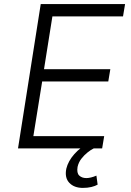

<svg xmlns="http://www.w3.org/2000/svg" viewBox="-20 -725 638 938"><path d="M68 0 179 -705H591L581 -645H236L195 -387H519L509 -327H186L143 -60H489L479 0ZM385 193Q342 193 318.5 168Q295 143 304 99Q313 62 343 28Q373 -6 419 -30L438 0Q425 6 408 19.5Q391 33 377.5 50.5Q364 68 359 90Q354 120 367 132.5Q380 145 402 145Q412 145 424.5 142Q437 139 451 133L457 177Q445 184 426.5 188.5Q408 193 385 193Z"/></svg>

Font: Nunito Sans 7pt SemiCondensed Light
Style: Italic
Weight: 300
Width: 4
Italic angle: -9°
Designer: Vernon Adams
Foundry: Vernon Adams
Version: Version 3.101;gftools[0.9.27]